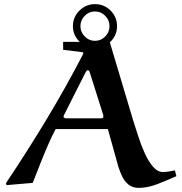

<svg xmlns="http://www.w3.org/2000/svg" viewBox="-20 -888 876 922"><path d="M137.2 -9.8 11.2 1 8.8 -8.8Q109.9 -159.7 202.9 -313.7Q295.9 -467.8 378.9 -627.9Q379.9 -628.9 379.9 -632.8Q379.9 -636.7 377 -637.2L283.2 -648.9V-687H506.8L618.2 -314Q629.4 -278.8 643.3 -235.4Q657.2 -191.9 675 -152.3Q692.9 -112.8 714.8 -87.4Q736.8 -62 762.2 -62Q775.4 -62 790.8 -64.5Q806.2 -66.9 819.8 -69.8L827.1 -42Q784.2 -22.9 737.1 -4.4Q689.9 14.2 646 14.2Q616.2 14.2 597.2 -1.5Q578.1 -17.1 567.1 -40Q556.2 -63 548.8 -85.9L498 -268.1H247.1Q230 -235.8 210.9 -192.4Q191.9 -148.9 173.1 -101.3Q154.3 -53.7 137.2 -9.8ZM466.8 -319.8Q468.8 -319.8 472.4 -321.5Q476.1 -323.2 476.1 -325.2Q476.1 -327.1 476.1 -332Q476.1 -336.9 475.1 -337.9L410.2 -543Q409.2 -547.9 406 -549.3Q402.8 -550.8 400.9 -550.8Q397 -550.8 392.1 -543L287.1 -335Q285.2 -332 285.2 -326.2Q285.2 -324.2 289.1 -322Q293 -319.8 295.9 -319.8ZM330.1 -762.2Q330.1 -806.2 361.6 -837.2Q393.1 -868.2 436 -868.2Q480 -868.2 511 -837.2Q542 -806.2 542 -762.2Q542 -719.2 511 -688.2Q480 -657.2 436 -657.2Q393.1 -657.2 361.6 -688.2Q330.1 -719.2 330.1 -762.2ZM366.2 -762.2Q366.2 -734.4 386.7 -713.1Q407.2 -691.9 436 -691.9Q464.8 -691.9 485.4 -712.9Q505.9 -733.9 505.9 -762.2Q505.9 -791 485.4 -812Q464.8 -833 436 -833Q407.2 -833 386.7 -812Q366.2 -791 366.2 -762.2Z"/></svg>

Font: Aref Ruqaa
Style: Bold
Weight: 700
Designer: Abdullah Aref
Version: Version 1.002